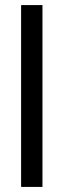

<svg xmlns="http://www.w3.org/2000/svg" viewBox="-20 -735 250 755"><path d="M63 0V-715H147V0Z"/></svg>

Font: DM Sans 28pt
Style: Regular
Weight: 400
Version: Version 4.004;gftools[0.9.30]